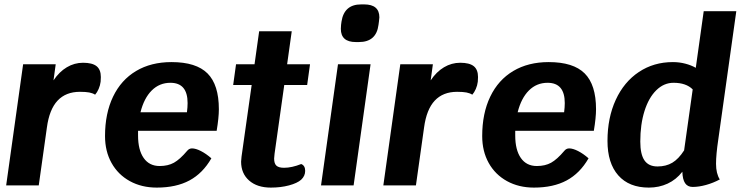

<svg xmlns="http://www.w3.org/2000/svg" viewBox="-20 -842 3371 872"><path d="M438 -492Q438 -478 437 -471Q435 -454 428 -438Q421 -422 412 -412Q401 -419 385.5 -422Q370 -425 343 -425Q279 -425 241.5 -385Q204 -345 193 -263L156 0H8L85 -550H233L223 -477Q249 -516 283.5 -536.5Q318 -557 357 -557Q399 -557 418.5 -541.5Q438 -526 438 -492Z M607 -248V-227Q607 -161 632.5 -124.5Q658 -88 705 -88Q743 -88 770 -103Q797 -118 830 -157Q839 -168 852 -168Q869 -168 892.5 -156Q916 -144 940 -123Q901 -55 840.5 -22.5Q780 10 692 10Q623 10 569.5 -19.5Q516 -49 486.5 -102Q457 -155 457 -224Q457 -327 493.5 -403Q530 -479 598 -519.5Q666 -560 759 -560Q871 -560 922.5 -508.5Q974 -457 974 -346Q974 -308 964 -248ZM618 -332H829Q832 -355 832 -374Q832 -466 754 -466Q704 -466 669 -431Q634 -396 618 -332Z M1227 -144Q1225 -128 1225 -122Q1225 -99 1235.5 -89.5Q1246 -80 1270 -80Q1305 -80 1348 -97Q1366 -90 1366 -66Q1366 -43 1348 -26Q1330 -10 1292.5 0Q1255 10 1210 10Q1148 10 1111.5 -22Q1075 -54 1075 -108Q1075 -115 1077 -131L1123 -456H1039L1052 -550H1136L1157 -700H1305L1284 -550H1388L1375 -456H1271Z M1515 -550H1663L1586 0H1438ZM1528 -711Q1528 -723 1529 -729L1531 -744Q1543 -822 1620 -822H1634Q1703 -822 1703 -763Q1703 -758 1701 -744L1699 -729Q1689 -651 1610 -651H1596Q1528 -651 1528 -711Z M2151 -492Q2151 -478 2150 -471Q2148 -454 2141 -438Q2134 -422 2125 -412Q2114 -419 2098.5 -422Q2083 -425 2056 -425Q1992 -425 1954.5 -385Q1917 -345 1906 -263L1869 0H1721L1798 -550H1946L1936 -477Q1962 -516 1996.5 -536.5Q2031 -557 2070 -557Q2112 -557 2131.5 -541.5Q2151 -526 2151 -492Z M2320 -248V-227Q2320 -161 2345.5 -124.5Q2371 -88 2418 -88Q2456 -88 2483 -103Q2510 -118 2543 -157Q2552 -168 2565 -168Q2582 -168 2605.5 -156Q2629 -144 2653 -123Q2614 -55 2553.5 -22.5Q2493 10 2405 10Q2336 10 2282.5 -19.5Q2229 -49 2199.5 -102Q2170 -155 2170 -224Q2170 -327 2206.5 -403Q2243 -479 2311 -519.5Q2379 -560 2472 -560Q2584 -560 2635.5 -508.5Q2687 -457 2687 -346Q2687 -308 2677 -248ZM2331 -332H2542Q2545 -355 2545 -374Q2545 -466 2467 -466Q2417 -466 2382 -431Q2347 -396 2331 -332Z M3232 -98Q3232 -54 3249 -27Q3219 -11 3186.5 -2Q3154 7 3126 7Q3103 7 3091.5 -10Q3080 -27 3079 -62Q3051 -26 3012 -8Q2973 10 2927 10Q2837 10 2788 -45.5Q2739 -101 2739 -202Q2739 -307 2776.5 -388.5Q2814 -470 2881.5 -515Q2949 -560 3036 -560Q3065 -560 3092 -553Q3119 -546 3140 -534L3176 -791H3324L3242 -207Q3232 -140 3232 -98ZM3087 -159 3126 -436Q3096 -466 3039 -466Q2995 -466 2960.5 -432Q2926 -398 2907 -337.5Q2888 -277 2888 -199Q2888 -141 2907 -113.5Q2926 -86 2966 -86Q3005 -86 3033.5 -103Q3062 -120 3087 -159Z"/></svg>

Font: Krub
Style: Bold Italic
Weight: 700
Italic angle: -8°
Designer: Ekaluck Peanpanawate
Foundry: Cadson Demak Co.,Ltd.
Version: Version 1.000; ttfautohint (v1.6)